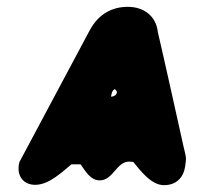

<svg xmlns="http://www.w3.org/2000/svg" viewBox="-20 -541 599 562"><path d="M35 -58C30 -24 50 0 83 0C123 0 160 -36 189 -60H216C229 -42 244 -13 272 -13C311 -13 321 -68 358 -68C360 -68 368 -67 370 -67C389 -45 421 1 460 1C496 1 517 -21 522 -54C526 -82 525 -79 517 -113C506 -163 454 -397 442 -447C437 -495 400 -521 354 -521C307 -521 268 -499 243 -453L37 -67C37 -66 35 -60 35 -58ZM316 -280C318 -279 321 -275 322 -273V-270C321 -262 312 -258 305 -258C306 -265 308 -277 316 -280Z"/></svg>

Font: Asimov Print
Style: Regular
Weight: 500
Designer: Google
Version: Version 2.000980: 2014